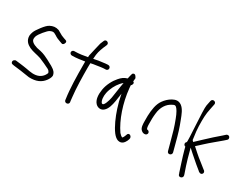

<svg xmlns="http://www.w3.org/2000/svg" viewBox="-85 -1327 2643 2065"><g transform="rotate(30 1236.5 -294.0)"><path d="M475 -106C471 -143 447 -165 420 -181C410 -188 397 -196 382 -203C368 -210 353 -219 336 -228C303 -245 267 -262 227 -271L179 -281C157 -287 127 -300 115 -312C103 -324 97 -331 97 -352C98 -361 99 -372 104 -385C108 -396 123 -419 148 -450C173 -480 192 -499 204 -505C224 -515 240 -520 258 -513L284 -499C305 -484 332 -472 360 -463L380 -456C398 -447 412 -463 416 -480C420 -490 418 -505 398 -509L377 -516C364 -521 352 -525 342 -530C322 -539 306 -553 282 -564H281C243 -577 209 -571 176 -554C154 -543 131 -519 104 -484C77 -449 60 -422 53 -404C46 -386 42 -369 41 -354C41 -295 77 -264 118 -244C163 -223 215 -218 261 -202C303 -186 351 -162 390 -143C406 -133 411 -126 418 -107C402 -64 367 -29 311 -21C257 -13 206 -31 154 -37C124 -40 95 -46 66 -48L48 -50C47 -50 34 -46 30 -42C16 -32 17 -14 25 -3C29 1 34 4 42 5L59 8C87 11 117 16 148 19C183 23 223 32 260 36H261C352 40 408 10 445 -39C457 -55 473 -81 475 -104Z M550 -451H543C527 -451 515 -438 515 -424C515 -409 529 -397 543 -397H551C602 -397 651 -406 700 -413V-374C700 -234 703 -76 721 43L722 54C730 90 784 80 778 45L776 35C775 30 774 13 771 -13C759 -115 756 -255 756 -373C756 -391 756 -408 757 -425C777 -431 801 -433 825 -437C855 -442 899 -449 925 -449H934C949 -449 962 -460 962 -476C962 -492 951 -505 934 -505H925C908 -505 883 -501 883 -501C843 -497 798 -490 759 -481C759 -483 760 -483 760 -485V-486C764 -557 773 -583 795 -640L813 -682C827 -715 775 -738 762 -704L744 -661C741 -653 704 -490 704 -490C703 -483 703 -476 703 -469C659 -460 597 -451 550 -451Z M1064 -232C1076 -291 1107 -349 1140 -387C1152 -400 1161 -411 1173 -419C1160 -356 1153 -283 1141 -218C1134 -178 1110 -107 1090 -110C1087 -110 1084 -111 1079 -114C1059 -136 1055 -187 1064 -232ZM1254 -486C1255 -502 1257 -515 1258 -527C1250 -543 1237 -568 1216 -560C1209 -558 1206 -554 1203 -549C1199 -537 1191 -506 1187 -484C1146 -472 1122 -452 1096 -422C1057 -378 1021 -312 1009 -242C998 -177 1002 -112 1039 -75C1066 -48 1110 -42 1141 -73C1173 -103 1187 -156 1196 -208C1201 -241 1206 -274 1211 -309C1221 -252 1235 -197 1253 -143C1280 -60 1322 37 1367 96C1388 123 1409 140 1430 147C1483 162 1508 121 1521 94L1529 72C1542 34 1487 3 1477 52L1469 72C1464 83 1459 91 1453 96H1452V94H1448L1447 93C1441 91 1428 81 1412 63C1333 -51 1272 -227 1255 -402C1253 -415 1252 -425 1252 -437C1264 -444 1280 -477 1254 -486Z M1635 -307C1643 -388 1683 -448 1739 -476H1740C1761 -488 1771 -493 1787 -481C1796 -474 1805 -461 1816 -443C1828 -422 1840 -396 1851 -366C1884 -280 1898 -230 1927 -120L1953 -24C1962 13 2014 -2 2008 -37L1982 -135C1953 -247 1937 -299 1903 -386C1883 -438 1862 -496 1821 -526C1782 -553 1748 -545 1712 -526C1676 -506 1647 -478 1624 -445C1588 -394 1577 -322 1574 -243V-180C1574 -141 1575 -94 1601 -73C1612 -63 1624 -57 1637 -57H1645C1660 -57 1673 -70 1673 -85C1673 -100 1660 -113 1645 -113H1642C1633 -121 1630 -148 1630 -180V-243C1631 -264 1632 -284 1635 -307Z M2079 -208C2057 -192 2070 -162 2090 -159C2093 -148 2097 -133 2100 -120C2120 -46 2157 63 2175 120H2176L2180 134C2190 169 2242 151 2234 117L2230 103C2227 92 2216 63 2200 15C2184 -33 2170 -85 2155 -142L2145 -178C2159 -165 2176 -150 2197 -131C2222 -108 2253 -81 2288 -52C2323 -23 2344 -7 2348 -3V-2C2354 3 2380 22 2397 0C2408 -14 2401 -29 2392 -38L2383 -44C2377 -50 2357 -65 2323 -92C2288 -119 2259 -142 2235 -164C2212 -185 2195 -200 2178 -215C2198 -232 2222 -256 2250 -281C2296 -324 2370 -383 2415 -422L2443 -447C2450 -452 2453 -458 2453 -466C2453 -479 2445 -496 2427 -496C2419 -496 2412 -493 2407 -489L2377 -462C2357 -444 2331 -422 2300 -395C2244 -346 2188 -289 2138 -244C2133 -249 2128 -255 2123 -260C2122 -268 2121 -277 2120 -284C2112 -337 2107 -384 2106 -423C2104 -515 2104 -567 2121 -645L2134 -709C2140 -744 2087 -755 2079 -720L2066 -656C2055 -602 2089 -216 2079 -208Z"/></g></svg>

Font: Stray Cat
Style: Bd
Weight: 700
Version: Version 1.0